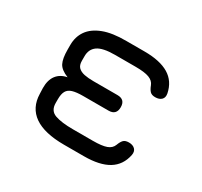

<svg xmlns="http://www.w3.org/2000/svg" viewBox="-111 -641 825 786"><g transform="rotate(30 301.5 -248.0)"><path d="M271 0Q178 0 130.2 -33.2Q82.5 -66.5 81 -131L80 -157.5Q79.5 -195.5 96.5 -218Q113.5 -240.5 145.5 -246.5Q110.5 -260.5 99.8 -281.5Q89 -302.5 89 -345V-367Q89 -405.5 109.2 -434.5Q129.5 -463.5 171.8 -479.8Q214 -496 280.5 -495.5H365Q439 -495.5 480.5 -470.5Q522 -445.5 532.5 -393.5Q536 -375 525.8 -365Q515.5 -355 496.5 -355Q479.5 -355 471.5 -363.8Q463.5 -372.5 457.5 -388.5Q450.5 -407 429.2 -415Q408 -423 365 -423H267.5Q210.5 -423 186.2 -405.8Q162 -388.5 162.5 -355V-334Q162.5 -313.5 173 -303.2Q183.5 -293 202 -289.2Q220.5 -285.5 245 -285.5H359Q395.5 -285.5 395.5 -249Q395.5 -212 359 -212H239Q207.5 -212 189.5 -206.5Q171.5 -201 163.8 -187.5Q156 -174 156 -149V-131Q156 -94.5 186.2 -83.8Q216.5 -73 271 -73H365Q408 -73 429.2 -80.8Q450.5 -88.5 457.5 -107.5Q463.5 -124 471.5 -132.5Q479.5 -141 497 -141Q515.5 -141 525.8 -130.8Q536 -120.5 532.5 -102.5Q522 -50.5 480.5 -25.2Q439 0 365 0Z"/></g></svg>

Font: Jura Light SemiBold
Style: Regular
Weight: 600
Version: Version 5.106